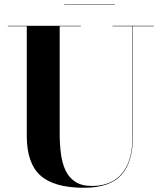

<svg xmlns="http://www.w3.org/2000/svg" viewBox="-20 -872 764 907"><path d="M707 -750V-748H608V-230Q608 -106.5 553.5 -45.8Q499 15 376.5 15Q236 15 171.2 -42.8Q106.5 -100.5 106.5 -230V-748H17V-750H362V-748H262V-240Q262 -190.5 267.8 -146Q273.5 -101.5 289.5 -67.2Q305.5 -33 335.8 -13.2Q366 6.5 414 6.5Q473.5 6.5 516.5 -18.8Q559.5 -44 582.8 -96.2Q606 -148.5 606 -230V-748H511.5V-750ZM282.5 -850V-852H522.5V-850Z"/></svg>

Font: Bodoni Moda 96pt
Style: Bold
Weight: 700
Version: Version 2.005